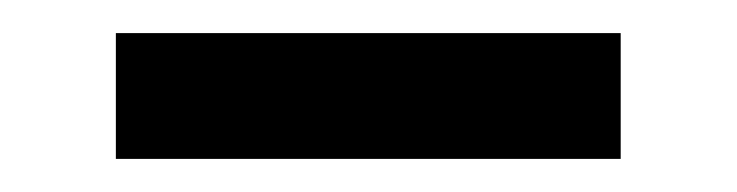

<svg xmlns="http://www.w3.org/2000/svg" viewBox="-20 -673 445 116"><path d="M50 -577H355V-653H50Z"/></svg>

Font: Uncut Sans Medium
Style: Regular
Weight: 500
Designer: Kasper Nordkvist
Foundry: UNCUT.wtf
Version: Version 1.304;Glyphs 3.2 (3246)